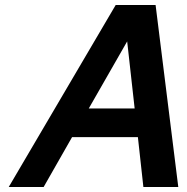

<svg xmlns="http://www.w3.org/2000/svg" viewBox="-20 -750 750 770"><path d="M490 -584 336 -315H520ZM15 0 444 -730H604L695 0H555L533 -200H269L155 0Z"/></svg>

Font: Miedinger
Style: Bold-Italic
Weight: 700
Italic angle: -13°
Version: Version 001.000